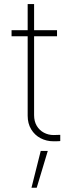

<svg xmlns="http://www.w3.org/2000/svg" viewBox="-20 -677 360 932"><path d="M256.8 -501H145.5V-118.2Q145.5 -87.9 158.4 -66.2Q171.4 -44.4 193.1 -33Q214.8 -21.5 240.2 -21.5L272.5 -22.5V7.8Q265.6 8.8 239.3 8.8Q205.6 8.8 177 -6.1Q148.4 -21 131.3 -49.3Q114.3 -77.6 114.3 -115.2V-501H36.1V-530.3H114.3V-657.2H145.5V-530.3H256.8ZM177.7 55.7H211.9L158.2 234.4H132.8Z"/></svg>

Font: Pretendard Thin
Style: Regular
Weight: 100
Designer: Base glyphs from Inter by Rasmus Andersson; Hangeul glyphs from Noto Sans CJK(Source Han Sans) by Jang Soo-young and Kan
Foundry: Kil Hyung-jin
Version: Version 1.309